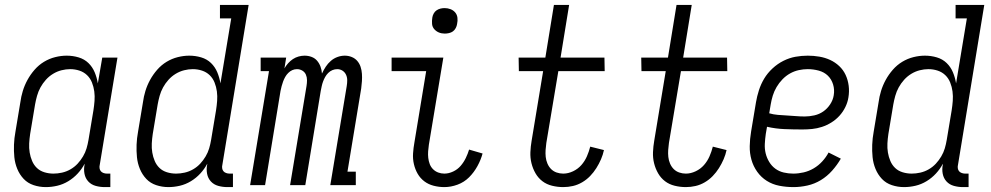

<svg xmlns="http://www.w3.org/2000/svg" viewBox="-20 -755 4040 783"><path d="M167 8Q141 8 117 0Q93 -8 76.5 -25.5Q60 -43 50.5 -66Q41 -89 38.5 -114Q36 -139 37 -165Q38 -191 43 -218L63 -338Q66 -361 73 -384Q80 -407 92 -429Q104 -451 121 -470.5Q138 -490 159.5 -503Q181 -516 205 -522Q229 -528 252 -528Q277 -528 300.5 -521Q324 -514 340.5 -498Q357 -482 366 -460.5Q375 -439 379 -415L397 -520H459L387 -84Q385 -76 386 -69Q387 -62 391 -57Q395 -52 402 -49.5Q409 -47 416 -47H430V8H407Q388 8 370 3Q352 -2 340 -15Q328 -28 324.5 -46.5Q321 -65 325 -84V-87Q314 -66 297 -47.5Q280 -29 258.5 -16Q237 -3 213.5 2.5Q190 8 167 8ZM198 -47Q215 -47 233 -51Q251 -55 267.5 -64.5Q284 -74 296.5 -87.5Q309 -101 318.5 -117Q328 -133 333 -150Q338 -167 341 -185L361 -305Q364 -324 365.5 -343.5Q367 -363 364.5 -382Q362 -401 355 -418.5Q348 -436 335 -448.5Q322 -461 304 -467Q286 -473 266 -473Q249 -473 231 -468.5Q213 -464 196.5 -454Q180 -444 167 -429.5Q154 -415 145 -398.5Q136 -382 131 -364Q126 -346 123 -329L103 -209Q100 -189 99 -170Q98 -151 101 -133Q104 -115 111 -98.5Q118 -82 130.5 -70Q143 -58 161 -52.5Q179 -47 198 -47Z M667 8Q641 8 617 0Q593 -8 576.5 -25.5Q560 -43 550.5 -66Q541 -89 538.5 -114Q536 -139 537 -165Q538 -191 543 -218L563 -338Q566 -361 573 -384Q580 -407 592 -429Q604 -451 621 -470.5Q638 -490 659.5 -503Q681 -516 705 -522Q729 -528 752 -528Q777 -528 800.5 -521Q824 -514 840.5 -498Q857 -482 866 -460.5Q875 -439 879 -415L923 -680H877V-735H994L887 -84Q885 -76 886 -69Q887 -62 891 -57Q895 -52 902 -49.5Q909 -47 916 -47H930V8H907Q888 8 870 3Q852 -2 840 -15Q828 -28 824.5 -46.5Q821 -65 825 -84V-87Q814 -66 797 -47.5Q780 -29 758.5 -16Q737 -3 713.5 2.5Q690 8 667 8ZM698 -47Q715 -47 733 -51Q751 -55 767.5 -64.5Q784 -74 796.5 -87.5Q809 -101 818.5 -117Q828 -133 833 -150Q838 -167 841 -185L861 -305Q864 -324 865.5 -343.5Q867 -363 864.5 -382Q862 -401 855 -418.5Q848 -436 835 -448.5Q822 -461 804 -467Q786 -473 766 -473Q749 -473 731 -468.5Q713 -464 696.5 -454Q680 -444 667 -429.5Q654 -415 645 -398.5Q636 -382 631 -364Q626 -346 623 -329L603 -209Q600 -189 599 -170Q598 -151 601 -133Q604 -115 611 -98.5Q618 -82 630.5 -70Q643 -58 661 -52.5Q679 -47 698 -47Z M1000 0 1077 -465H1043V-520H1147L1140 -476Q1146 -487 1155 -497Q1164 -507 1174.5 -514Q1185 -521 1197.5 -524.5Q1210 -528 1222 -528Q1237 -528 1250.5 -523Q1264 -518 1273 -507.5Q1282 -497 1287 -483.5Q1292 -470 1293 -455Q1300 -470 1308.5 -483Q1317 -496 1329 -506.5Q1341 -517 1356 -522.5Q1371 -528 1386 -528Q1401 -528 1414.5 -522.5Q1428 -517 1437 -506.5Q1446 -496 1450.5 -482.5Q1455 -469 1456 -454Q1457 -439 1456 -424Q1455 -409 1453 -394L1397 -55H1431V0H1327L1394 -404Q1396 -416 1396 -428Q1396 -440 1391 -450.5Q1386 -461 1376.5 -467Q1367 -473 1355 -473Q1345 -473 1335.5 -469Q1326 -465 1318.5 -457.5Q1311 -450 1306 -441Q1301 -432 1297.5 -422.5Q1294 -413 1292 -403.5Q1290 -394 1288 -384L1225 0H1163L1230 -404Q1232 -416 1232 -428Q1232 -440 1227.5 -450.5Q1223 -461 1213 -467Q1203 -473 1191 -473Q1181 -473 1172 -469Q1163 -465 1155.5 -457.5Q1148 -450 1143 -441Q1138 -432 1134.5 -422.5Q1131 -413 1128.5 -403.5Q1126 -394 1124 -384L1061 0Z M1792 8Q1770 8 1748.5 2.5Q1727 -3 1710.5 -15.5Q1694 -28 1683.5 -46Q1673 -64 1668 -85.5Q1663 -107 1664.5 -129.5Q1666 -152 1670 -174L1718 -465H1577V-520H1788L1729 -165Q1727 -152 1726 -138Q1725 -124 1726.5 -111Q1728 -98 1732.5 -86Q1737 -74 1746 -65Q1755 -56 1767 -51.5Q1779 -47 1792 -47Q1810 -47 1828 -55.5Q1846 -64 1858.5 -78.5Q1871 -93 1879.5 -110.5Q1888 -128 1893 -145L1948 -129Q1941 -103 1927 -77.5Q1913 -52 1893 -32Q1873 -12 1846 -2Q1819 8 1792 8ZM1794 -618Q1781 -618 1770 -622.5Q1759 -627 1751 -636Q1743 -645 1742 -657.5Q1741 -670 1743 -683Q1744 -691 1748.5 -699.5Q1753 -708 1760.5 -713Q1768 -718 1776.5 -720Q1785 -722 1793 -722Q1806 -722 1817.5 -717.5Q1829 -713 1836.5 -704Q1844 -695 1845.5 -682.5Q1847 -670 1844 -657Q1843 -649 1838.5 -640.5Q1834 -632 1827 -627Q1820 -622 1811 -620Q1802 -618 1794 -618Z M2277 8Q2254 8 2231.5 2.5Q2209 -3 2192 -16Q2175 -29 2164 -48Q2153 -67 2147.5 -89Q2142 -111 2143 -134.5Q2144 -158 2148 -181L2195 -465H2096L2095 -520H2204L2239 -735H2301L2266 -520H2445L2446 -465H2257L2208 -172Q2206 -158 2205 -143.5Q2204 -129 2205.5 -115Q2207 -101 2212.5 -88Q2218 -75 2227.5 -65.5Q2237 -56 2250 -51.5Q2263 -47 2277 -47Q2297 -47 2317 -56.5Q2337 -66 2351 -82Q2365 -98 2373.5 -117.5Q2382 -137 2387 -157L2443 -143Q2439 -124 2431 -105.5Q2423 -87 2412 -69.5Q2401 -52 2386.5 -37Q2372 -22 2354 -11.5Q2336 -1 2316.5 3.5Q2297 8 2277 8Z M2777 8Q2754 8 2731.5 2.5Q2709 -3 2692 -16Q2675 -29 2664 -48Q2653 -67 2647.5 -89Q2642 -111 2643 -134.5Q2644 -158 2648 -181L2695 -465H2596L2595 -520H2704L2739 -735H2801L2766 -520H2945L2946 -465H2757L2708 -172Q2706 -158 2705 -143.5Q2704 -129 2705.5 -115Q2707 -101 2712.5 -88Q2718 -75 2727.5 -65.5Q2737 -56 2750 -51.5Q2763 -47 2777 -47Q2797 -47 2817 -56.5Q2837 -66 2851 -82Q2865 -98 2873.5 -117.5Q2882 -137 2887 -157L2943 -143Q2939 -124 2931 -105.5Q2923 -87 2912 -69.5Q2901 -52 2886.5 -37Q2872 -22 2854 -11.5Q2836 -1 2816.5 3.5Q2797 8 2777 8Z M3216 8Q3186 8 3158 2.5Q3130 -3 3107 -17.5Q3084 -32 3068 -54.5Q3052 -77 3044.5 -103.5Q3037 -130 3037.5 -159Q3038 -188 3043 -218L3063 -338Q3067 -362 3075 -387Q3083 -412 3096.5 -434.5Q3110 -457 3130.5 -476Q3151 -495 3175 -507Q3199 -519 3224 -523.5Q3249 -528 3274 -528Q3298 -528 3321.5 -524Q3345 -520 3365.5 -510.5Q3386 -501 3402.5 -485.5Q3419 -470 3428.5 -449.5Q3438 -429 3441 -405.5Q3444 -382 3440 -358Q3437 -338 3427.5 -318.5Q3418 -299 3403.5 -283Q3389 -267 3370.5 -255.5Q3352 -244 3332 -237.5Q3312 -231 3292 -229Q3272 -227 3252 -227Q3215 -227 3179 -228.5Q3143 -230 3108 -238L3103 -209Q3100 -188 3099 -168Q3098 -148 3102.5 -129.5Q3107 -111 3117 -94.5Q3127 -78 3142 -67Q3157 -56 3176 -51.5Q3195 -47 3215 -47Q3236 -47 3257.5 -52Q3279 -57 3298.5 -68.5Q3318 -80 3333.5 -97Q3349 -114 3359 -133L3409 -108Q3394 -82 3373.5 -59Q3353 -36 3327.5 -20.5Q3302 -5 3273 1.5Q3244 8 3216 8ZM3262 -280Q3281 -280 3301 -284.5Q3321 -289 3337.5 -300.5Q3354 -312 3365.5 -329.5Q3377 -347 3380 -366Q3384 -389 3377.5 -410.5Q3371 -432 3356 -446.5Q3341 -461 3319 -467Q3297 -473 3274 -473Q3256 -473 3237.5 -469Q3219 -465 3202 -455.5Q3185 -446 3171 -431.5Q3157 -417 3147 -400Q3137 -383 3131.5 -365Q3126 -347 3123 -329L3117 -293Q3134 -288 3152.5 -286.5Q3171 -285 3189.5 -284Q3208 -283 3226 -281.5Q3244 -280 3262 -280Z M3667 8Q3641 8 3617 0Q3593 -8 3576.5 -25.5Q3560 -43 3550.5 -66Q3541 -89 3538.5 -114Q3536 -139 3537 -165Q3538 -191 3543 -218L3563 -338Q3566 -361 3573 -384Q3580 -407 3592 -429Q3604 -451 3621 -470.5Q3638 -490 3659.5 -503Q3681 -516 3705 -522Q3729 -528 3752 -528Q3777 -528 3800.5 -521Q3824 -514 3840.5 -498Q3857 -482 3866 -460.5Q3875 -439 3879 -415L3923 -680H3877V-735H3994L3887 -84Q3885 -76 3886 -69Q3887 -62 3891 -57Q3895 -52 3902 -49.5Q3909 -47 3916 -47H3930V8H3907Q3888 8 3870 3Q3852 -2 3840 -15Q3828 -28 3824.5 -46.5Q3821 -65 3825 -84V-87Q3814 -66 3797 -47.5Q3780 -29 3758.5 -16Q3737 -3 3713.5 2.5Q3690 8 3667 8ZM3698 -47Q3715 -47 3733 -51Q3751 -55 3767.5 -64.5Q3784 -74 3796.5 -87.5Q3809 -101 3818.5 -117Q3828 -133 3833 -150Q3838 -167 3841 -185L3861 -305Q3864 -324 3865.5 -343.5Q3867 -363 3864.5 -382Q3862 -401 3855 -418.5Q3848 -436 3835 -448.5Q3822 -461 3804 -467Q3786 -473 3766 -473Q3749 -473 3731 -468.5Q3713 -464 3696.5 -454Q3680 -444 3667 -429.5Q3654 -415 3645 -398.5Q3636 -382 3631 -364Q3626 -346 3623 -329L3603 -209Q3600 -189 3599 -170Q3598 -151 3601 -133Q3604 -115 3611 -98.5Q3618 -82 3630.5 -70Q3643 -58 3661 -52.5Q3679 -47 3698 -47Z"/></svg>

Font: Iosevka Curly Slab Light
Style: Italic
Weight: 300
Italic angle: -9°
Monospace: yes
Designer: Belleve Invis
Foundry: Belleve Invis
Version: Version 22.1.2; ttfautohint (v1.8.4)